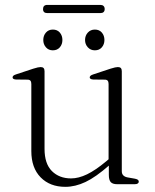

<svg xmlns="http://www.w3.org/2000/svg" viewBox="-20 -732 614 763"><path d="M412.5 -37V-82L411.5 -86V-398Q411.5 -407 408 -411.2Q404.5 -415.5 396 -415.5L350.5 -416Q343 -416.5 339.8 -418.8Q336.5 -421 336.5 -424.5Q336.5 -428 339.8 -431Q343 -434 351 -436.5L419 -459Q430 -462.5 437 -464Q444 -465.5 448.5 -465.5Q456.5 -465.5 460.2 -461.5Q464 -457.5 464 -449V-51.5Q464 -41 470 -35Q476 -29 487 -27L515.5 -22Q523.5 -20.5 527.5 -17.8Q531.5 -15 531.5 -10Q531.5 -5.5 527.5 -2.8Q523.5 0 515.5 0H445.5Q428 0 420.2 -8.2Q412.5 -16.5 412.5 -37ZM104.5 -131.5V-398Q104.5 -407 101 -411.2Q97.5 -415.5 89 -415.5L43.5 -416Q36 -416.5 33 -418.8Q30 -421 30 -424.5Q30 -428 33 -431Q36 -434 44 -436.5L112 -459Q123 -462.5 130 -464Q137 -465.5 141.5 -465.5Q149.5 -465.5 153.2 -461.5Q157 -457.5 157 -449V-140.5Q157 -81.5 186.2 -52.2Q215.5 -23 262.5 -23Q292 -23 325.8 -39.2Q359.5 -55.5 401.5 -90.5L425 -110.5L439.5 -96.5L414.5 -75.5Q360.5 -28 319.8 -8.8Q279 10.5 239.5 10.5Q178.5 10.5 141.5 -27.2Q104.5 -65 104.5 -131.5ZM190 -532Q173 -532 162.5 -544Q152 -556 152 -573Q152 -590.5 162.5 -602.5Q173 -614.5 190 -614.5Q207.5 -614.5 217.8 -602.5Q228 -590.5 228 -573Q228 -556 217.8 -544Q207.5 -532 190 -532ZM357 -532Q340 -532 329 -544Q318 -556 318 -573Q318 -590.5 329 -602.5Q340 -614.5 357 -614.5Q374.5 -614.5 384.8 -602.5Q395 -590.5 395 -573Q395 -556 384.8 -544Q374.5 -532 357 -532ZM151 -696Q151 -704 155.2 -708.2Q159.5 -712.5 168 -712.5H379Q387 -712.5 391.5 -708.2Q396 -704 396 -696Q396 -688 391.5 -684Q387 -680 379 -680H168Q159.5 -680 155.2 -684Q151 -688 151 -696Z"/></svg>

Font: Fraunces ExtraLight
Style: Regular
Weight: 250
Version: Version 1.000;[b76b70a41]